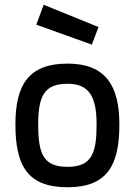

<svg xmlns="http://www.w3.org/2000/svg" viewBox="-20 -778 568 809"><path d="M265 -510C101 -510 45 -421 45 -254C45 -82 94 11 265 11C435 11 483 -86 483 -254C483 -419 423 -510 265 -510ZM265 -75C162 -75 141 -130 141 -254C141 -377 169 -425 265 -425C354 -425 387 -373 387 -254C387 -135 368 -75 265 -75ZM164 -758 133 -674 367 -590 395 -664Z"/></svg>

Font: TitilliumText22L
Style: 600 wt
Weight: 600
Designer: Campivisivi
Foundry: Campivisivi
Version: 1.000